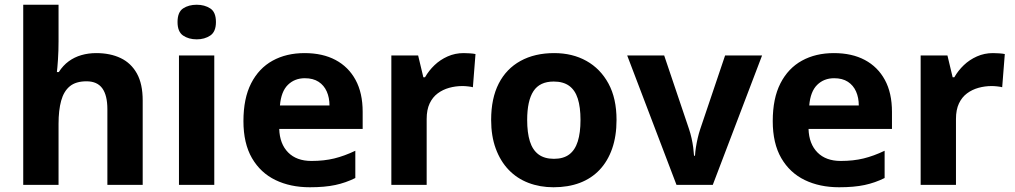

<svg xmlns="http://www.w3.org/2000/svg" viewBox="-20 -780 4280 810"><path d="M227 -605Q227 -565 224.5 -528Q222 -491 220 -476H228Q246 -504 270 -521.5Q294 -539 323.5 -547.5Q353 -556 386 -556Q445 -556 489 -535Q533 -514 557.5 -470Q582 -426 582 -356V0H433V-319Q433 -378 411.5 -407.5Q390 -437 345 -437Q300 -437 274.5 -416Q249 -395 238 -355Q227 -315 227 -257V0H78V-760H227Z M884 -546V0H735V-546ZM810 -760Q843 -760 867 -744.5Q891 -729 891 -687Q891 -646 867 -630Q843 -614 810 -614Q776 -614 752.5 -630Q729 -646 729 -687Q729 -729 752.5 -744.5Q776 -760 810 -760Z M1265 -556Q1341 -556 1395.5 -527Q1450 -498 1480 -443Q1510 -388 1510 -308V-236H1158Q1160 -173 1195.5 -137Q1231 -101 1294 -101Q1347 -101 1390 -111.5Q1433 -122 1479 -144V-29Q1439 -9 1394.5 0.5Q1350 10 1287 10Q1205 10 1142 -20.5Q1079 -51 1043 -113Q1007 -175 1007 -269Q1007 -365 1039.5 -428.5Q1072 -492 1130 -524Q1188 -556 1265 -556ZM1266 -450Q1223 -450 1194.5 -422Q1166 -394 1161 -335H1370Q1370 -368 1358.5 -394Q1347 -420 1324 -435Q1301 -450 1266 -450Z M1936 -556Q1947 -556 1962 -555Q1977 -554 1986 -552L1975 -412Q1968 -414 1954.5 -415.5Q1941 -417 1931 -417Q1902 -417 1875 -409.5Q1848 -402 1826.5 -386Q1805 -370 1792.5 -343.5Q1780 -317 1780 -278V0H1631V-546H1744L1766 -454H1773Q1789 -482 1813 -505Q1837 -528 1868.5 -542Q1900 -556 1936 -556Z M2581 -274Q2581 -206 2562.5 -153Q2544 -100 2509.5 -63.5Q2475 -27 2426 -8.5Q2377 10 2315 10Q2258 10 2209.5 -8.5Q2161 -27 2126 -63.5Q2091 -100 2071.5 -153Q2052 -206 2052 -274Q2052 -365 2084 -427.5Q2116 -490 2176 -523Q2236 -556 2318 -556Q2395 -556 2454 -523Q2513 -490 2547 -427.5Q2581 -365 2581 -274ZM2204 -274Q2204 -220 2215.5 -183.5Q2227 -147 2252 -128.5Q2277 -110 2317 -110Q2357 -110 2381.5 -128.5Q2406 -147 2417.5 -183.5Q2429 -220 2429 -274Q2429 -328 2417.5 -364Q2406 -400 2381 -418Q2356 -436 2316 -436Q2257 -436 2230.5 -395.5Q2204 -355 2204 -274Z M2834 0 2626 -546H2782L2887 -235Q2893 -217 2897.5 -197Q2902 -177 2904.5 -158Q2907 -139 2908 -123H2912Q2913 -140 2916 -159Q2919 -178 2923.5 -197.5Q2928 -217 2934 -235L3039 -546H3195L2987 0Z M3498 -556Q3574 -556 3628.5 -527Q3683 -498 3713 -443Q3743 -388 3743 -308V-236H3391Q3393 -173 3428.5 -137Q3464 -101 3527 -101Q3580 -101 3623 -111.5Q3666 -122 3712 -144V-29Q3672 -9 3627.5 0.5Q3583 10 3520 10Q3438 10 3375 -20.5Q3312 -51 3276 -113Q3240 -175 3240 -269Q3240 -365 3272.5 -428.5Q3305 -492 3363 -524Q3421 -556 3498 -556ZM3499 -450Q3456 -450 3427.5 -422Q3399 -394 3394 -335H3603Q3603 -368 3591.5 -394Q3580 -420 3557 -435Q3534 -450 3499 -450Z M4169 -556Q4180 -556 4195 -555Q4210 -554 4219 -552L4208 -412Q4201 -414 4187.5 -415.5Q4174 -417 4164 -417Q4135 -417 4108 -409.5Q4081 -402 4059.5 -386Q4038 -370 4025.5 -343.5Q4013 -317 4013 -278V0H3864V-546H3977L3999 -454H4006Q4022 -482 4046 -505Q4070 -528 4101.5 -542Q4133 -556 4169 -556Z"/></svg>

Font: Noto Sans Thai
Style: Bold
Weight: 700
Designer: Monotype Design Team
Foundry: Monotype Imaging Inc.
Version: Version 2.001